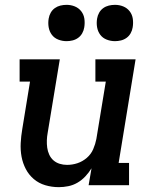

<svg xmlns="http://www.w3.org/2000/svg" viewBox="-20 -765 640 793"><path d="M223 8Q194 8 167 0Q140 -8 119.5 -25.5Q99 -43 86.5 -67Q74 -91 69 -118Q64 -145 65.5 -174Q67 -203 72 -232L104 -428H61V-520H227L177 -217Q174 -201 173.5 -185.5Q173 -170 175 -155Q177 -140 183.5 -126Q190 -112 201 -102.5Q212 -93 226.5 -88.5Q241 -84 257 -84Q279 -84 300 -91Q321 -98 338.5 -113Q356 -128 365 -149Q374 -170 378 -191L417 -428H374V-520H540L470 -92H513V0H346L358 -70Q347 -52 332.5 -36.5Q318 -21 300 -10.5Q282 0 262 4Q242 8 223 8ZM455 -595Q437 -595 420.5 -601.5Q404 -608 394 -621.5Q384 -635 381 -652.5Q378 -670 381 -688Q383 -701 389.5 -712.5Q396 -724 406.5 -731.5Q417 -739 429.5 -742Q442 -745 455 -745Q473 -745 489 -738.5Q505 -732 515.5 -718.5Q526 -705 528.5 -687.5Q531 -670 528 -652Q526 -639 519.5 -627.5Q513 -616 502.5 -608.5Q492 -601 479.5 -598Q467 -595 455 -595ZM255 -595Q237 -595 220.5 -601.5Q204 -608 194 -621.5Q184 -635 181 -652.5Q178 -670 181 -688Q183 -701 189.5 -712.5Q196 -724 206.5 -731.5Q217 -739 229.5 -742Q242 -745 255 -745Q273 -745 289 -738.5Q305 -732 315.5 -718.5Q326 -705 328.5 -687.5Q331 -670 328 -652Q326 -639 319.5 -627.5Q313 -616 302.5 -608.5Q292 -601 279.5 -598Q267 -595 255 -595Z"/></svg>

Font: Iosevka Etoile SmBdObl
Style: Regular
Weight: 600
Italic angle: -9°
Designer: Belleve Invis
Foundry: Belleve Invis
Version: Version 15.5.2; ttfautohint (v1.8.4)